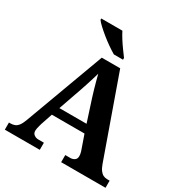

<svg xmlns="http://www.w3.org/2000/svg" viewBox="-210 -1084 1172 1237"><g transform="rotate(30 376.5 -465.5)"><path d="M4 0V-53H16Q34 -53 48 -59Q62 -65 73.5 -80.5Q85 -96 96 -126L313 -714H450L659 -125Q669 -97 680.5 -81.5Q692 -66 705.5 -59.5Q719 -53 735 -53H753V0H423V-53H462Q477 -53 491 -62Q505 -71 505 -92Q505 -100 503.5 -108Q502 -116 500 -123Q498 -130 496 -135L461 -235H218L189 -149Q187 -141 184 -131Q181 -121 179 -110.5Q177 -100 177 -92Q177 -73 191 -63Q205 -53 222 -53H264V0ZM239 -296H441L388 -460Q381 -483 373 -509.5Q365 -536 358 -563Q351 -590 345 -613Q339 -592 331 -566Q323 -540 314.5 -514Q306 -488 298 -465ZM370 -771Q346 -785 318 -804.5Q290 -824 263 -846Q236 -868 214.5 -888Q193 -908 184 -921V-931H341Q352 -909 369 -882Q386 -855 405 -829Q424 -803 438 -784V-771Z"/></g></svg>

Font: Noto Serif Armenian
Style: Regular
Weight: 400
Designer: Monotype Design Team
Foundry: Monotype Imaging Inc.
Version: Version 2.007